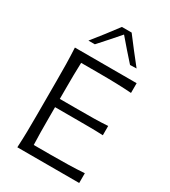

<svg xmlns="http://www.w3.org/2000/svg" viewBox="-239 -1125 1096 1240"><g transform="rotate(30 309.5 -505.5)"><path d="M97.2 0Q100.6 -62.5 101.6 -120.1Q102.5 -177.7 102.5 -246.6V-495.6Q102.5 -564.9 101.6 -622.8Q100.6 -680.7 97.2 -743.7H557.6V-670.9Q504.4 -674.8 443.8 -676.5Q383.3 -678.2 300.8 -678.2H181.6Q179.7 -630.9 179.2 -584.5Q178.7 -538.1 178.7 -484.4V-407.7H308.6Q381.3 -407.7 434.3 -408.4Q487.3 -409.2 536.6 -412.6V-343.3Q484.4 -345.7 431.6 -345.9Q378.9 -346.2 307.6 -346.2H178.7V-257.8Q178.7 -204.6 179.2 -158.7Q179.7 -112.8 181.6 -65.9H307.6Q377 -65.9 439 -67.4Q501 -68.8 558.6 -72.8V0ZM461.9 -824.2Q428.2 -861.8 395 -899.7Q361.8 -937.5 330.1 -975.1Q297.9 -938 265.1 -900.9Q232.4 -863.8 198.2 -826.2H150.4Q188 -872.6 223.6 -918.7Q259.3 -964.8 293.5 -1010.7H366.2Q400.9 -964.8 436.8 -918.5Q472.7 -872.1 509.8 -825.7Z"/></g></svg>

Font: Pinar-DS3-FD Regular
Style: Regular
Weight: 400
Designer: Amin Abedi
Version: Version 3.000